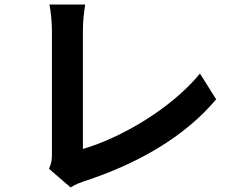

<svg xmlns="http://www.w3.org/2000/svg" viewBox="-20 -781 1040 843"><path d="M195 -40 290 42C313 27 335 20 349 15C585 -62 792 -181 929 -345L858 -458C730 -302 507 -174 344 -127C344 -203 344 -536 344 -647C344 -686 348 -722 354 -761H197C203 -732 208 -685 208 -647C208 -536 208 -180 208 -105C208 -82 207 -65 195 -40Z"/></svg>

Font: Noto Sans CJK TC
Style: Bold
Weight: 700
Designer: Ryoko NISHIZUKA 西塚涼子 (kana, bopomofo & ideographs); Paul D. Hunt (Latin, Greek & Cyrillic); Sandoll Communications 산돌커뮤니
Foundry: Adobe
Version: Version 2.004;hotconv 1.0.118;makeotfexe 2.5.65603